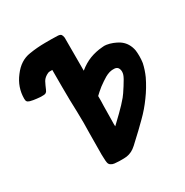

<svg xmlns="http://www.w3.org/2000/svg" viewBox="-166 -858 962 997"><g transform="rotate(-30 314.5 -359.5)"><path d="M445.3 -273.4Q456.1 -286.1 479.5 -323.2Q502.9 -359.4 507.8 -375Q513.7 -393.6 507.8 -409.2Q502 -424.8 483.4 -425.8Q468.8 -426.8 454.1 -422.9Q438.5 -418 426.8 -411.1Q405.3 -398.4 378.9 -378.9Q353.5 -358.4 339.8 -344.7V-315.4Q338.9 -299.8 338.9 -287.1Q338.9 -257.8 337.9 -212.9Q336.9 -167 337.9 -164.1Q353.5 -179.7 387.7 -211.9Q421.9 -245.1 445.3 -273.4ZM201.2 -581.1H187.5Q181.6 -581.1 175.8 -579.1Q151.4 -568.4 140.6 -549.8Q130.9 -531.2 121.1 -507.8Q117.2 -498 111.3 -494.1Q105.5 -490.2 95.7 -490.2Q76.2 -489.3 56.6 -492.2Q37.1 -494.1 18.6 -499Q6.8 -502.9 3.9 -507.8Q0 -512.7 0 -524.4Q0 -592.8 43 -648.4Q85 -705.1 144.5 -713.9Q168 -717.8 191.4 -719.7Q215.8 -721.7 239.3 -721.7H278.3Q295.9 -721.7 315.4 -720.7Q329.1 -719.7 334 -713.9Q338.9 -708 340.8 -694.3V-496.1Q374 -523.4 409.2 -537.1Q445.3 -550.8 484.4 -553.7Q491.2 -554.7 497.1 -554.7Q502.9 -553.7 509.8 -553.7Q528.3 -550.8 545.9 -543.9Q563.5 -537.1 579.1 -527.3Q599.6 -513.7 611.3 -494.1Q623 -474.6 627 -451.2Q628.9 -433.6 628.9 -417Q628.9 -396.5 626 -377Q618.2 -340.8 602.5 -305.7Q578.1 -254.9 544.9 -210Q512.7 -165 472.7 -126Q451.2 -105.5 429.7 -84Q408.2 -63.5 385.7 -43Q378.9 -36.1 371.1 -29.3Q363.3 -22.5 355.5 -16.6Q341.8 -6.8 326.2 -2Q310.5 2.9 293.9 2.9H265.6L238.3 1Q226.6 0 216.8 -6.8Q208 -12.7 206.1 -24.4Q204.1 -36.1 204.1 -47.9Q204.1 -59.6 203.1 -71.3Q203.1 -134.8 204.1 -199.2Q206.1 -263.7 204.1 -327.1Q201.2 -402.3 201.2 -476.6Z"/></g></svg>

Font: KARPATY Font
Style: Regular
Weight: 400
Designer: Inna Sieryk
Version: Version 1.1